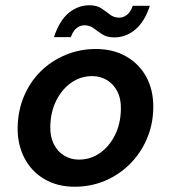

<svg xmlns="http://www.w3.org/2000/svg" viewBox="-20 -697 649 729"><path d="M263 12Q198 12 148.5 -17Q99 -46 72.5 -97.5Q46 -149 47 -213Q48 -277 71 -331.5Q94 -386 134.5 -426Q175 -466 229 -488.5Q283 -511 344 -511Q410 -511 459.5 -482.5Q509 -454 536 -404Q563 -354 562 -287Q561 -224 537.5 -169.5Q514 -115 473.5 -74.5Q433 -34 379.5 -11Q326 12 263 12ZM279 -91Q324 -91 359.5 -116Q395 -141 416.5 -184Q438 -227 439 -282Q440 -322 425.5 -350Q411 -378 386 -393Q361 -408 330 -408Q286 -408 250.5 -383Q215 -358 193.5 -315Q172 -272 171 -217Q170 -178 184.5 -149.5Q199 -121 224 -106Q249 -91 279 -91ZM185 -556Q205 -618 240.5 -647.5Q276 -677 319 -677Q347 -677 364.5 -665.5Q382 -654 397 -642Q412 -630 433 -630Q449 -630 463 -641.5Q477 -653 484 -675H549Q529 -614 493.5 -584.5Q458 -555 414 -555Q386 -555 368.5 -566.5Q351 -578 336 -589.5Q321 -601 301 -601Q284 -601 270.5 -590Q257 -579 249 -556Z"/></svg>

Font: DM Sans 20pt SemiBold
Style: Italic
Weight: 600
Italic angle: -10°
Version: Version 4.004;gftools[0.9.30]